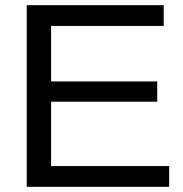

<svg xmlns="http://www.w3.org/2000/svg" viewBox="-20 -720 704 740"><path d="M83 0V-700H611V-620H177V-406H586V-328H177V-80H632V0Z"/></svg>

Font: Georama SemiExpanded
Style: Regular
Weight: 400
Width: 6
Designer: Jean-Baptiste Levee
Foundry: Production Type
Version: Version 1.001